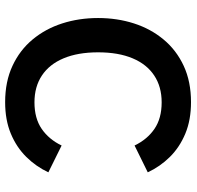

<svg xmlns="http://www.w3.org/2000/svg" viewBox="-28 -696 734 717"><g transform="rotate(90 338.5 -337.0)"><path d="M522.9 -200.6Q500.1 -153.2 460.8 -126.2Q421.5 -99.2 361.7 -99.2Q303.3 -99.2 261.5 -127Q219.6 -154.8 197.3 -207.9Q174.9 -261.1 174.9 -336.8Q174.9 -412.8 197.3 -465.8Q219.6 -518.7 261.5 -546.4Q303.3 -574.2 361.7 -574.2Q421.5 -574.2 460.8 -547.3Q500.1 -520.4 522.9 -473L623 -522.3Q601.6 -568.4 565.6 -604.8Q529.7 -641.2 478.7 -662.5Q427.7 -683.8 361 -683.8Q284.1 -683.8 225.4 -656.5Q166.7 -629.2 126.9 -581.2Q87 -533.3 66.9 -470.6Q46.8 -407.8 46.8 -336.8Q46.8 -265.7 66.9 -203Q87 -140.3 126.9 -92.3Q166.7 -44.4 225.4 -17.1Q284.1 10.3 361 10.3Q427.7 10.3 478.7 -11Q529.7 -32.3 565.6 -68.8Q601.6 -105.2 623 -151.1Z"/></g></svg>

Font: Estedad-VF-FD Black
Style: Regular
Weight: 900
Designer: Amin Abedi
Version: Version 4.000